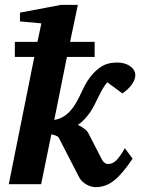

<svg xmlns="http://www.w3.org/2000/svg" viewBox="-20 -757 579 789"><path d="M16 0H149L191 -205C200 -203 217 -199 221 -192L305 -29C317 -5 348 12 372 12C432 12 470 -25 525 -105L493 -148C463 -96 447 -83 423 -83C414 -83 404 -91 399 -101L342 -212C336 -223 317 -236 300 -244C319 -256 337 -276 352 -298C376 -334 393 -387 421 -419L483 -373C520 -399 536 -426 536 -448C536 -478 503 -500 463 -500C422 -500 402 -489 381 -472C333 -432 321 -385 298 -344C275 -301 246 -271 203 -264L255 -523H369V-585H268L300 -737H231L62 -705V-669L150 -661L134 -585H41V-523H121Z"/></svg>

Font: Veleka
Style: Bold Italic
Weight: 700
Italic angle: -12°
Designer: Stefan Peev, Context Ltd, 2016; SIL International, 1997-2014.
Foundry: Stefan Peev, Context Ltd, 2016
Version: Version 5.000